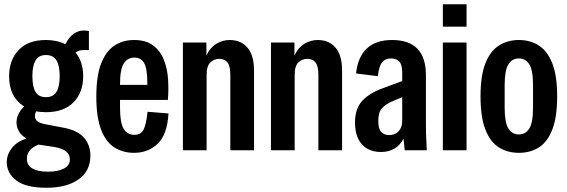

<svg xmlns="http://www.w3.org/2000/svg" viewBox="-20 -710 2678 907"><path d="M199 177Q102 177 57 142.5Q12 108 12 56Q12 21 35 -9.5Q58 -40 105 -56Q81 -69 69.5 -89.5Q58 -110 58 -131Q58 -153 68 -172.5Q78 -192 94 -207Q23 -251 23 -350Q23 -425 67.5 -473Q112 -521 197 -521Q250 -521 289 -501Q305 -534 327.5 -550Q350 -566 376 -566Q388 -566 400 -563V-473Q382 -475 366 -473Q350 -471 337 -462Q373 -417 373 -350Q373 -274 327.5 -227Q282 -180 197 -180Q172 -180 151 -184Q145 -173 145 -161Q145 -133 190 -124L284 -106Q349 -93 378 -58Q407 -23 407 24Q407 99 350.5 138Q294 177 199 177ZM197 -251Q232 -251 247 -276.5Q262 -302 262 -351Q262 -399 247 -424.5Q232 -450 197 -450Q162 -450 147.5 -424Q133 -398 133 -351Q133 -300 148 -275.5Q163 -251 197 -251ZM107 39Q107 71 133 86Q159 101 206 101Q255 101 282.5 86Q310 71 310 43Q310 21 293.5 6.5Q277 -8 240 -15L162 -27Q107 -5 107 39Z M613 12Q561 12 520.5 -13.5Q480 -39 457.5 -97.5Q435 -156 435 -254Q435 -352 458 -410.5Q481 -469 521 -495Q561 -521 613 -521Q670 -521 704 -495Q738 -469 754.5 -426.5Q771 -384 774 -334.5Q777 -285 773 -238H547V-202Q547 -129 564.5 -101Q582 -73 615 -73Q646 -73 658.5 -98Q671 -123 677 -182L776 -174Q770 -74 725 -31Q680 12 613 12ZM547 -312V-309H676V-315Q676 -386 661 -412Q646 -438 615 -438Q583 -438 565 -410.5Q547 -383 547 -312Z M844 0V-509H955V-448Q973 -486 1002.5 -503.5Q1032 -521 1065 -521Q1118 -521 1149 -485Q1180 -449 1180 -376V0H1068V-357Q1068 -398 1054.5 -415Q1041 -432 1016 -432Q992 -432 974 -415.5Q956 -399 956 -355V0Z M1260 0V-509H1371V-448Q1389 -486 1418.5 -503.5Q1448 -521 1481 -521Q1534 -521 1565 -485Q1596 -449 1596 -376V0H1484V-357Q1484 -398 1470.5 -415Q1457 -432 1432 -432Q1408 -432 1390 -415.5Q1372 -399 1372 -355V0Z M1780 8Q1722 8 1689.5 -28.5Q1657 -65 1657 -131Q1657 -197 1691.5 -234Q1726 -271 1788 -293L1880 -327V-368Q1880 -406 1865.5 -420Q1851 -434 1827 -434Q1801 -434 1785.5 -416Q1770 -398 1765 -350L1662 -363Q1670 -440 1712.5 -480.5Q1755 -521 1832 -521Q1992 -521 1992 -355V-130Q1992 -105 1992.5 -79Q1993 -53 1996 0H1892L1886 -55Q1870 -23 1842.5 -7.5Q1815 8 1780 8ZM1767 -140Q1767 -102 1780.5 -87Q1794 -72 1819 -72Q1847 -72 1863.5 -90.5Q1880 -109 1880 -138V-251L1830 -230Q1801 -217 1784 -198Q1767 -179 1767 -140Z M2072 -584V-690H2184V-584ZM2072 0V-509H2184V0Z M2431 12Q2378 12 2337 -13.5Q2296 -39 2273 -98Q2250 -157 2250 -255Q2250 -353 2273 -411Q2296 -469 2337 -495Q2378 -521 2431 -521Q2485 -521 2525.5 -495Q2566 -469 2589 -411Q2612 -353 2612 -255Q2612 -157 2589 -98Q2566 -39 2525.5 -13.5Q2485 12 2431 12ZM2431 -75Q2463 -75 2480.5 -103Q2498 -131 2498 -202V-307Q2498 -378 2480.5 -406Q2463 -434 2431 -434Q2399 -434 2381.5 -406Q2364 -378 2364 -307V-202Q2364 -131 2381.5 -103Q2399 -75 2431 -75Z"/></svg>

Font: Special Gothic Condensed One
Style: Regular
Weight: 400
Designer: Alistair McCready
Foundry: Monolith
Version: Version 1.010; ttfautohint (v1.8.4.7-5d5b)